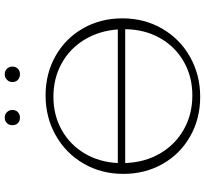

<svg xmlns="http://www.w3.org/2000/svg" viewBox="-48 -834 887 832"><g transform="rotate(-90 396.0 -417.5)"><path d="M270 -808Q270 -822 279 -831.5Q288 -841 303 -841Q317 -841 326.5 -831.5Q336 -822 336 -808Q336 -793 326.5 -784Q317 -775 303 -775Q288 -775 279 -784Q270 -793 270 -808ZM457 -808Q457 -822 467 -831.5Q477 -841 491 -841Q505 -841 514.5 -831.5Q524 -822 524 -808Q524 -793 514.5 -784Q505 -775 491 -775Q476 -775 466.5 -784Q457 -793 457 -808ZM733 -331Q733 -236 688.5 -159Q644 -82 566 -38Q488 6 393 6Q298 6 221.5 -37.5Q145 -81 102 -157Q59 -233 59 -327Q59 -422 103.5 -499Q148 -576 226 -620Q304 -664 399 -664Q494 -664 570.5 -620.5Q647 -577 690 -501Q733 -425 733 -331ZM106 -351H685Q679 -432 640.5 -495.5Q602 -559 537.5 -594.5Q473 -630 393 -630Q314 -630 250 -594.5Q186 -559 148 -495.5Q110 -432 106 -351ZM686 -319H106Q109 -234 147.5 -168Q186 -102 251.5 -65Q317 -28 399 -28Q481 -28 546 -65.5Q611 -103 648 -169Q685 -235 686 -319Z"/></g></svg>

Font: Ysabeau Infant Light
Style: Regular
Weight: 300
Designer: Christian Thalmann (Catharsis Fonts)
Version: Version 0.003